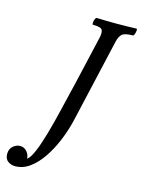

<svg xmlns="http://www.w3.org/2000/svg" viewBox="-325 -742 753 1020"><g transform="rotate(15 51.5 -231.5)"><path d="M-139 205Q-161 205 -178.5 192.5Q-196 180 -196 152Q-196 125 -178 109.5Q-160 94 -139 94Q-118 94 -103 110.5Q-88 127 -87 150Q-70 138 -52.5 97Q-35 56 -17 -6.5Q1 -69 19.5 -147Q38 -225 59 -312L119 -572Q125 -599 118.5 -613.5Q112 -628 67 -628Q63 -628 63.5 -638Q64 -648 68 -658Q72 -668 76 -668Q103 -667 131 -666.5Q159 -666 185 -666Q213 -666 240.5 -666.5Q268 -667 295 -668Q300 -668 299 -658Q298 -648 294.5 -638Q291 -628 286 -628Q240 -628 226 -613.5Q212 -599 206 -572L101 -114Q87 -54 63.5 3Q40 60 9 105.5Q-22 151 -59 178Q-96 205 -139 205Z"/></g></svg>

Font: Junicode Two Beta Condensed Medium
Style: Italic
Weight: 500
Width: 3
Italic angle: -9°
Version: Version 1.053; ttfautohint (v1.8.4)